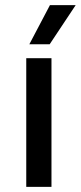

<svg xmlns="http://www.w3.org/2000/svg" viewBox="-20 -726 314 746"><path d="M82 -500H180V0H82ZM174 -706H274L173 -554H94Z"/></svg>

Font: Sarabun Medium
Style: Regular
Weight: 500
Designer: Suppakit Chalermlarp | Katatrad Co.,Ltd.
Foundry: Cadson Demak Co.,Ltd.
Version: Version 1.000; ttfautohint (v1.6)